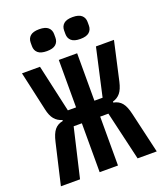

<svg xmlns="http://www.w3.org/2000/svg" viewBox="-161 -1014 963 1122"><g transform="rotate(-20 320.0 -453.0)"><path d="M263 -304H212L141 0H22L81 -254Q92 -303 111 -326Q130 -349 163 -355V-361Q134 -369 115.5 -391Q97 -413 88 -456L34 -698H146L212 -403H263V-698H377V-403H428L494 -698H606L552 -457Q542 -413 524 -391Q506 -369 477 -361V-355Q510 -349 529 -326Q548 -303 559 -254L618 0H499L428 -304H377V0H263ZM143 -827V-849Q143 -875 160.5 -890.5Q178 -906 216 -906Q254 -906 271.5 -890.5Q289 -875 289 -849V-827Q289 -801 271.5 -785.5Q254 -770 216 -770Q178 -770 160.5 -785.5Q143 -801 143 -827ZM351 -849Q351 -875 368.5 -890.5Q386 -906 424 -906Q462 -906 479.5 -890.5Q497 -875 497 -849V-827Q497 -801 479.5 -785.5Q462 -770 424 -770Q386 -770 368.5 -785.5Q351 -801 351 -827Z"/></g></svg>

Font: Writer SemiBold
Style: Regular
Weight: 600
Monospace: yes
Designer: Mike Abbink, Paul van der Laan, Pieter van Rosmalen
Foundry: Bold Monday
Version: Version 2.001 2020